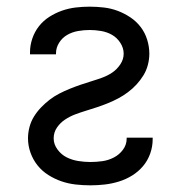

<svg xmlns="http://www.w3.org/2000/svg" viewBox="-20 -548 540 576"><path d="M251 8Q229 8 207 5.5Q185 3 164.5 -4Q144 -11 125 -23Q106 -35 92.5 -52Q79 -69 71.5 -90Q64 -111 64 -133Q64 -150 68.5 -167Q73 -184 82 -198.5Q91 -213 103 -225.5Q115 -238 128.5 -248.5Q142 -259 157.5 -267Q173 -275 189 -281.5Q205 -288 221 -293.5Q237 -299 253.5 -304Q270 -309 286.5 -315Q303 -321 317 -330.5Q331 -340 341 -355Q351 -370 351 -387Q351 -404 341 -419.5Q331 -435 316 -443.5Q301 -452 283.5 -455Q266 -458 249 -458Q232 -458 214.5 -455Q197 -452 182 -443.5Q167 -435 157.5 -420Q148 -405 148 -388V-385H70V-391Q70 -412 77 -432.5Q84 -453 97 -469.5Q110 -486 128 -497.5Q146 -509 166 -516Q186 -523 207 -525.5Q228 -528 249 -528Q270 -528 291.5 -525.5Q313 -523 333 -515.5Q353 -508 371 -496Q389 -484 402 -467Q415 -450 421.5 -429Q428 -408 428 -387Q428 -370 423.5 -353Q419 -336 410 -321.5Q401 -307 389.5 -294.5Q378 -282 364 -271.5Q350 -261 335 -253Q320 -245 304 -238.5Q288 -232 271.5 -226.5Q255 -221 238.5 -216Q222 -211 206 -205Q190 -199 175.5 -189.5Q161 -180 151 -165.5Q141 -151 141 -133Q141 -115 152.5 -99.5Q164 -84 180 -76Q196 -68 214.5 -65Q233 -62 251 -62Q269 -62 287 -64.5Q305 -67 321.5 -75.5Q338 -84 349 -99Q360 -114 360 -132V-135H438V-130Q438 -108 430.5 -87Q423 -66 409 -49.5Q395 -33 376.5 -21.5Q358 -10 337 -3.5Q316 3 294.5 5.5Q273 8 251 8Z"/></svg>

Font: Huly
Style: Regular
Weight: 400
Designer: Belleve Invis
Foundry: Belleve Invis
Version: Version 33.2.5; ttfautohint (v1.8.4)